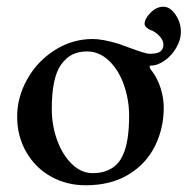

<svg xmlns="http://www.w3.org/2000/svg" viewBox="-20 -537 559 571"><path d="M31 -190Q31 -248 61 -301.5Q91 -355 143 -388Q195 -421 256 -421Q285 -421 332 -407Q332 -407 365 -395Q413 -377 425 -377Q448 -377 457 -384Q466 -391 466 -405Q466 -417 454 -430Q442 -443 425 -449Q420 -451 415 -456Q410 -461 410 -466Q410 -481 427.5 -499Q445 -517 466 -517Q486 -517 502 -493.5Q518 -470 518 -442Q518 -419 504.5 -395.5Q491 -372 470 -357Q449 -342 428 -342Q425 -342 425 -339Q425 -333 431 -327Q449 -303 458 -274Q467 -245 467 -217Q467 -155 440.5 -102Q414 -49 361.5 -17.5Q309 14 235 14Q178 14 131.5 -12Q85 -38 58 -85Q31 -132 31 -190ZM346 -77Q364 -116 364 -193Q364 -240 348.5 -284.5Q333 -329 304 -356.5Q275 -384 239 -384Q214 -384 195.5 -375Q177 -366 161 -344Q134 -305 134 -213Q134 -164 150 -120Q166 -76 194 -49Q222 -22 256 -22Q287 -22 310.5 -35.5Q334 -49 346 -77Z"/></svg>

Font: EB Garamond Medium
Style: Regular
Weight: 500
Designer: Georg Duffner and Octavio Pardo
Foundry: Georg Duffner
Version: Version 1.000